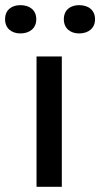

<svg xmlns="http://www.w3.org/2000/svg" viewBox="-66 -722 388 742"><path d="M172.9 -503.9H75.2V0H172.9ZM239.7 -702.1C206.1 -702.1 180.7 -683.6 180.7 -647.5C180.7 -612.3 206.1 -592.8 239.7 -592.8C274.9 -592.8 301.3 -612.3 301.3 -647.5C301.3 -683.6 274.9 -702.1 239.7 -702.1ZM12.7 -702.1C-21 -702.1 -46.4 -683.6 -46.4 -647.5C-46.4 -612.3 -21 -592.8 12.7 -592.8C47.9 -592.8 74.2 -612.3 74.2 -647.5C74.2 -683.6 47.9 -702.1 12.7 -702.1Z"/></svg>

Font: Inder
Style: Regular
Weight: 400
Designer: Irina Smirnova
Foundry: Irina Smirnova
Version: Version 1.001